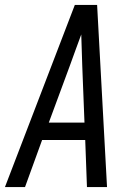

<svg xmlns="http://www.w3.org/2000/svg" viewBox="-32 -755 552 775"><path d="M-12 0 270 -735H360L400 0H319L312 -190H138L69 0ZM309 -260 300 -490Q299 -522 298 -553.5Q297 -585 296 -616Q285 -585 273 -553.5Q261 -522 250 -490L165 -260Z"/></svg>

Font: Iosevka
Style: Italic
Weight: 400
Italic angle: -9°
Monospace: yes
Designer: Belleve Invis
Foundry: Belleve Invis
Version: Version 32.5.0; ttfautohint (v1.8.4)